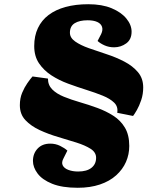

<svg xmlns="http://www.w3.org/2000/svg" viewBox="-20 -735 767 909"><path d="M658 -321Q658 -289 648.5 -261Q639 -233 628 -214Q617 -195 610 -186L535 -201Q540 -230 520.5 -249Q501 -268 466.5 -282Q432 -296 389 -309.5Q346 -323 302.5 -339Q259 -355 223 -378.5Q187 -402 164.5 -435.5Q142 -469 142 -517Q142 -565 159.5 -602Q177 -639 210 -664Q243 -689 290.5 -702Q338 -715 398 -715Q463 -715 508.5 -696Q554 -677 578.5 -647Q603 -617 603 -585Q603 -548 577.5 -529.5Q552 -511 520 -511Q496 -511 475.5 -520Q455 -529 442 -541L459 -574Q468 -593 463 -608Q458 -623 440.5 -631Q423 -639 395 -639Q356 -639 333.5 -625Q311 -611 311 -580Q311 -556 336 -538.5Q361 -521 400.5 -507Q440 -493 484.5 -478.5Q529 -464 568.5 -443.5Q608 -423 633 -393.5Q658 -364 658 -321ZM74 -237Q74 -270 85 -296Q96 -322 110 -342Q124 -362 134 -373L207 -363Q207 -332 227.5 -311.5Q248 -291 282.5 -277Q317 -263 358.5 -251Q400 -239 441 -224Q482 -209 516.5 -187Q551 -165 571.5 -130.5Q592 -96 592 -44Q592 -4 576.5 31.5Q561 67 530 95Q499 123 453 138.5Q407 154 348 154Q274 154 227 135Q180 116 158 86.5Q136 57 136 27Q136 -8 158 -31.5Q180 -55 218 -55Q243 -55 264.5 -44.5Q286 -34 299 -22L281 14Q270 34 277 48Q284 62 304 69.5Q324 77 350 77Q391 77 413 59.5Q435 42 435 12Q435 -14 409 -30.5Q383 -47 342 -60Q301 -73 255 -86.5Q209 -100 168 -119Q127 -138 100.5 -166Q74 -194 74 -237Z"/></svg>

Font: Literata 18pt Black
Style: Italic
Weight: 900
Italic angle: -2°
Designer: Latin by Veronika Burian and Jose Scaglione. Greek by Irene Vlachou. Cyrillic by Vera Evstafieva
Foundry: TypeTogether
Version: Version 3.103;gftools[0.9.29]